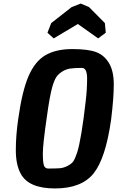

<svg xmlns="http://www.w3.org/2000/svg" viewBox="-20 -1044 660 1080"><path d="M605 -371Q574 -152 506 -68Q438 16 289 16Q140 16 96 -68Q69 -118 69 -199.5Q69 -281 82 -371Q104 -531 140.5 -615.5Q177 -700 236.5 -734Q296 -768 386.5 -768Q477 -768 522 -750.5Q567 -733 593.5 -688.5Q620 -644 620 -568.5Q620 -493 605 -371ZM441 -662Q401 -662 376 -658.5Q351 -655 330 -641.5Q309 -628 297.5 -611.5Q286 -595 275 -558Q260 -508 243 -383Q221 -232 221 -180.5Q221 -129 227.5 -112.5Q234 -96 251 -96Q292 -96 314.5 -97.5Q337 -99 359.5 -110.5Q382 -122 392 -136Q402 -150 414 -186Q438 -263 462 -474Q470 -541 470 -601.5Q470 -662 441 -662ZM282 -828 247 -860 268 -914 383 -1004 434 -1024 481 -1004 570 -914 575 -860 532 -828 418 -909Z"/></svg>

Font: Chau Philomene One
Style: Italic
Weight: 400
Designer: Vicente Lamonaca
Foundry: TipoType
Version: Version 1.002